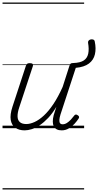

<svg xmlns="http://www.w3.org/2000/svg" viewBox="-20 -1015 776 1520"><path d="M175 17Q131 17 101.5 -3.5Q72 -24 65 -65.5Q58 -107 79 -171L185 -494Q189 -506 195.5 -510.5Q202 -515 216 -515Q232 -515 238 -509Q244 -503 240 -491L132 -164Q118 -122 119 -92.5Q120 -63 137.5 -48Q155 -33 188 -33Q218 -33 253.5 -49Q289 -65 327 -100Q365 -135 402.5 -191Q440 -247 476 -327L530 -495Q534 -508 540 -512Q546 -516 560 -516Q616 -518 643.5 -536.5Q671 -555 678.5 -590.5Q686 -626 677 -677Q676 -688 682.5 -694.5Q689 -701 699 -703Q709 -705 718.5 -701.5Q728 -698 730 -687Q742 -631 731.5 -585.5Q721 -540 684 -512Q647 -484 580 -478L459 -109Q451 -83 450 -65.5Q449 -48 455.5 -39.5Q462 -31 476 -31Q493 -31 509.5 -41.5Q526 -52 540.5 -67.5Q555 -83 566 -98Q571 -106 578 -108Q585 -110 595 -103Q605 -97 606 -90Q607 -83 602 -76Q590 -57 570.5 -35.5Q551 -14 525 1.5Q499 17 468 17Q444 17 428.5 8.5Q413 0 405.5 -15.5Q398 -31 398 -53Q398 -75 405 -103L426 -169Q395 -117 361.5 -81.5Q328 -46 295 -24Q262 -2 231.5 7.5Q201 17 175 17ZM0 475H646V485H0ZM0 -20H646V0H0ZM0 -505H646V-500H0ZM0 -995H646V-985H0Z"/></svg>

Font: Playwrite SK Guides
Style: Regular
Weight: 400
Designer: Veronika Burian, José Scaglione
Foundry: TypeTogether
Version: Version 1.003